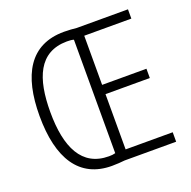

<svg xmlns="http://www.w3.org/2000/svg" viewBox="-128 -844 967 973"><g transform="rotate(-20 356.0 -357.0)"><path d="M317 -718C132 -718 55 -579 55 -359C55 -129 139 4 314 4C341 4 363 2 383 0H661V-51H407V-349H646V-399H407V-664H661V-714H385C363 -716 345 -718 317 -718ZM314 -667C329 -667 341 -666 351 -663V-51C341 -48 330 -47 316 -47C171 -47 113 -168 113 -359C113 -540 162 -666 314 -667Z"/></g></svg>

Font: Noto Sans Kannada Condensed Light
Style: Regular
Weight: 300
Width: 3
Designer: Jelle Bosma - Monotype Design Team
Foundry: Monotype Imaging Inc.
Version: Version 2.005